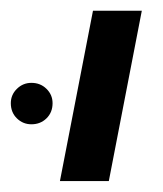

<svg xmlns="http://www.w3.org/2000/svg" viewBox="-21 -619 301 355"><path d="M150.9 -599.1H241.2L180.2 -284.2H89.8ZM-1 -428.2Q-1 -443.8 10.3 -454.8Q21.5 -465.8 37.1 -465.8Q53.7 -465.8 64.9 -454.8Q76.2 -443.8 76.2 -428.2Q76.2 -411.1 64.9 -400.1Q53.7 -389.2 37.1 -389.2Q21.5 -389.2 10.3 -400.1Q-1 -411.1 -1 -428.2Z"/></svg>

Font: Liberation Sans
Style: Italic
Weight: 400
Italic angle: -12°
Designer: Steve Matteson
Foundry: Ascender Corporation
Version: Version 2.1.5